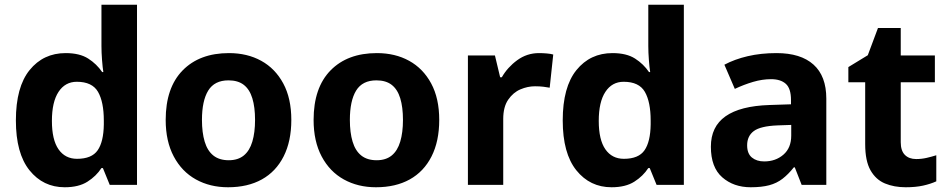

<svg xmlns="http://www.w3.org/2000/svg" viewBox="-20 -780 3997 810"><path d="M253 10Q162 10 104.5 -61.5Q47 -133 47 -272Q47 -413 105 -484.5Q163 -556 257 -556Q316 -556 352 -533Q388 -510 411 -476H416Q413 -494 410.5 -526.5Q408 -559 408 -586V-760H558V0H443L414 -71H408Q386 -37 349 -13.5Q312 10 253 10ZM305 -110Q367 -110 392 -146Q417 -182 418 -255V-271Q418 -350 393.5 -392.5Q369 -435 304 -435Q255 -435 227 -392.5Q199 -350 199 -270Q199 -190 227 -150Q255 -110 305 -110Z M1209 -274Q1209 -184 1176.5 -120Q1144 -56 1084.5 -23Q1025 10 942 10Q866 10 806.5 -23Q747 -56 713 -120Q679 -184 679 -274Q679 -410 750.5 -483Q822 -556 946 -556Q1023 -556 1082 -523.5Q1141 -491 1175 -428Q1209 -365 1209 -274ZM832 -274Q832 -221 843.5 -182.5Q855 -144 880 -124Q905 -104 945 -104Q984 -104 1008.5 -124Q1033 -144 1044.5 -182.5Q1056 -221 1056 -274Q1056 -328 1044.5 -365.5Q1033 -403 1008.5 -422Q984 -441 944 -441Q885 -441 858.5 -398Q832 -355 832 -274Z M1833 -274Q1833 -184 1800.5 -120Q1768 -56 1708.5 -23Q1649 10 1566 10Q1490 10 1430.5 -23Q1371 -56 1337 -120Q1303 -184 1303 -274Q1303 -410 1374.5 -483Q1446 -556 1570 -556Q1647 -556 1706 -523.5Q1765 -491 1799 -428Q1833 -365 1833 -274ZM1456 -274Q1456 -221 1467.5 -182.5Q1479 -144 1504 -124Q1529 -104 1569 -104Q1608 -104 1632.5 -124Q1657 -144 1668.5 -182.5Q1680 -221 1680 -274Q1680 -328 1668.5 -365.5Q1657 -403 1632.5 -422Q1608 -441 1568 -441Q1509 -441 1482.5 -398Q1456 -355 1456 -274Z M2254 -556Q2270 -556 2287 -554.5Q2304 -553 2314 -550L2299 -410Q2288 -412 2273 -414Q2258 -416 2237 -416Q2206 -416 2175.5 -403Q2145 -390 2124 -359.5Q2103 -329 2103 -278V0H1954V-546H2068L2090 -454H2097Q2121 -496 2162 -526Q2203 -556 2254 -556Z M2560 10Q2469 10 2411.5 -61.5Q2354 -133 2354 -272Q2354 -413 2412 -484.5Q2470 -556 2564 -556Q2623 -556 2659 -533Q2695 -510 2718 -476H2723Q2720 -494 2717.5 -526.5Q2715 -559 2715 -586V-760H2865V0H2750L2721 -71H2715Q2693 -37 2656 -13.5Q2619 10 2560 10ZM2612 -110Q2674 -110 2699 -146Q2724 -182 2725 -255V-271Q2725 -350 2700.5 -392.5Q2676 -435 2611 -435Q2562 -435 2534 -392.5Q2506 -350 2506 -270Q2506 -190 2534 -150Q2562 -110 2612 -110Z M3256 -556Q3358 -556 3412 -507.5Q3466 -459 3466 -364V0H3362L3333 -74H3329Q3306 -45 3281.5 -26Q3257 -7 3225 1.5Q3193 10 3147 10Q3075 10 3027 -32Q2979 -74 2979 -161Q2979 -246 3041 -289.5Q3103 -333 3226 -337L3317 -340V-358Q3317 -407 3295 -426.5Q3273 -446 3233 -446Q3196 -446 3157 -434.5Q3118 -423 3080 -405L3036 -507Q3079 -530 3134.5 -543Q3190 -556 3256 -556ZM3260 -251Q3188 -248 3160 -227Q3132 -206 3132 -167Q3132 -132 3152 -115.5Q3172 -99 3204 -99Q3252 -99 3285 -127.5Q3318 -156 3318 -208V-253Z M3845 -109Q3868 -109 3889.5 -114Q3911 -119 3930 -125V-15Q3906 -4 3874.5 3Q3843 10 3801 10Q3752 10 3713.5 -6Q3675 -22 3652.5 -61.5Q3630 -101 3630 -172V-433H3559V-497L3641 -547L3684 -662H3780V-546H3924V-433H3780V-180Q3780 -144 3797.5 -126.5Q3815 -109 3845 -109Z"/></svg>

Font: Noto Sans Syriac Eastern
Style: Bold
Weight: 700
Designer: Patrick Giasson and the Monotype Design Team
Foundry: Monotype Imaging Inc.
Version: Version 3.001